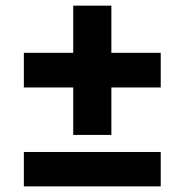

<svg xmlns="http://www.w3.org/2000/svg" viewBox="-20 -684 650 676"><path d="M372.1 -209H237.8V-376H64V-498H237.8V-664.1H372.1V-498H545.9V-376H372.1ZM545.9 -27.8H64V-148.9H545.9Z"/></svg>

Font: Sora
Style: Bold
Weight: 700
Designer: Jonathan Barnbrook, Julián Moncada
Foundry: Barnbrook Fonts
Version: Version 2.000